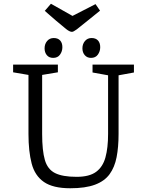

<svg xmlns="http://www.w3.org/2000/svg" viewBox="-20 -993 784 1025"><path d="M355 12Q263 12 214.5 -21.5Q166 -55 149 -120Q132 -185 132 -278V-593L50 -607V-648H289V-607L205 -593V-278Q205 -189 219.5 -139Q234 -89 274 -69Q314 -49 389 -49Q457 -49 493 -75.5Q529 -102 543 -153Q557 -204 557 -278V-591L474 -606V-648H695V-606L613 -591V-278Q613 -208 602.5 -154Q592 -100 565 -63Q538 -26 487 -7Q436 12 355 12ZM466 -684Q445 -684 432.5 -698.5Q420 -713 420 -735Q420 -758 433.5 -774Q447 -790 469 -790Q491 -790 503 -777Q515 -764 515 -741Q515 -719 502.5 -701.5Q490 -684 466 -684ZM264 -684Q242 -684 230 -698.5Q218 -713 218 -735Q218 -758 231.5 -774Q245 -790 267 -790Q289 -790 301 -777Q313 -764 313 -741Q313 -719 300.5 -701.5Q288 -684 264 -684ZM364 -823Q352 -823 333 -838Q314 -853 280 -882L219 -935L252 -973L367 -908L490 -971L514 -936L447 -882Q407 -849 389.5 -836Q372 -823 364 -823Z"/></svg>

Font: Faustina Light Light
Style: Regular
Weight: 300
Version: Version 1.200